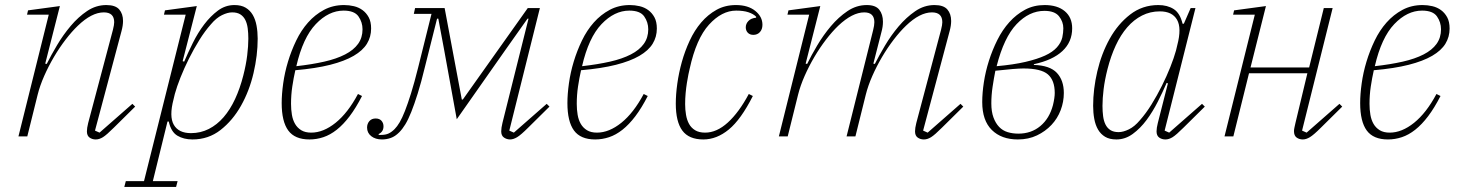

<svg xmlns="http://www.w3.org/2000/svg" viewBox="-20 -540 5786 760"><path d="M359 12Q345 12 334.5 4.5Q324 -3 324 -20Q324 -33 329 -53L427 -422Q432 -442 432 -452Q432 -491 391 -491Q343 -491 288 -438Q264 -415 239.5 -383Q215 -351 193.5 -314.5Q172 -278 155 -239.5Q138 -201 129 -165L88 0H53L173 -482H87L91 -499L217 -516L159 -288L165 -287Q182 -321 206 -361.5Q230 -402 260 -437.5Q290 -473 325 -496.5Q360 -520 401 -520Q437 -520 452 -502.5Q467 -485 467 -457Q467 -439 461 -417L356 -23L374 -15L504 -129L515 -118L431 -35Q402 -6 387.5 3Q373 12 359 12Z M478 177H550L715 -482H629L633 -499L759 -516L703 -298L709 -296Q724 -331 743.5 -370.5Q763 -410 788 -443Q813 -476 842.5 -498Q872 -520 908 -520Q935 -520 952.5 -509.5Q970 -499 980.5 -481Q991 -463 995.5 -438.5Q1000 -414 1000 -387Q1000 -321 983.5 -250.5Q967 -180 934 -121.5Q901 -63 853 -25.5Q805 12 742 12Q707 12 682 -3Q657 -18 648 -59H643L585 177H683L677 200H472ZM736 -13Q774 -13 806.5 -29.5Q839 -46 865 -76Q891 -106 910.5 -148Q930 -190 943 -241Q954 -284 958.5 -321Q963 -358 963 -387Q963 -409 960.5 -428Q958 -447 951 -461Q944 -475 931.5 -483Q919 -491 899 -491Q881 -491 858.5 -480Q836 -469 815 -444Q791 -417 769 -381.5Q747 -346 728 -308Q709 -270 694.5 -233.5Q680 -197 672 -168L667 -147Q649 -79 668 -46Q687 -13 736 -13Z M1205 12Q1147 12 1121 -23.5Q1095 -59 1095 -132Q1095 -167 1101 -210Q1107 -253 1120 -296Q1133 -339 1152.5 -379.5Q1172 -420 1199.5 -451Q1227 -482 1262.5 -501Q1298 -520 1342 -520Q1362 -520 1381 -515.5Q1400 -511 1415 -500Q1430 -489 1439.5 -471.5Q1449 -454 1449 -427Q1449 -394 1432.5 -367Q1416 -340 1380 -319Q1344 -298 1287 -283.5Q1230 -269 1149 -262Q1142 -231 1137 -197.5Q1132 -164 1132 -129Q1132 -106 1135.5 -85.5Q1139 -65 1148 -49.5Q1157 -34 1172.5 -24.5Q1188 -15 1212 -15Q1260 -15 1308.5 -54Q1357 -93 1397 -168L1413 -160Q1389 -113 1364 -80Q1339 -47 1313 -26.5Q1287 -6 1260 3Q1233 12 1205 12ZM1153 -278Q1215 -285 1263.5 -296Q1312 -307 1346 -324.5Q1380 -342 1397.5 -366.5Q1415 -391 1415 -424Q1415 -452 1399 -475Q1383 -498 1340 -498Q1281 -498 1230 -444.5Q1179 -391 1153 -278Z M1492 12Q1466 12 1449.5 -1Q1433 -14 1433 -35Q1433 -50 1442 -60.5Q1451 -71 1467 -71Q1482 -71 1490 -62Q1498 -53 1498 -40Q1498 -18 1478 -9L1480 -6H1489Q1506 -6 1518 -11.5Q1530 -17 1542 -29Q1552 -39 1562 -56Q1572 -73 1583 -101Q1594 -129 1607 -170.5Q1620 -212 1635 -272L1688 -485H1618L1623 -508H1740L1808 -146H1812L2069 -508H2117L1996 -23L2014 -15L2144 -129L2155 -118L2071 -35Q2042 -6 2027 3Q2012 12 1999 12Q1986 12 1975 4.5Q1964 -3 1964 -20Q1964 -34 1969 -54L2072 -466H2068L1981 -343L1788 -68L1738 -343L1715 -466H1710L1662 -275Q1647 -213 1633.5 -170Q1620 -127 1608 -97Q1596 -67 1584.5 -48Q1573 -29 1560 -16Q1544 0 1527 6Q1510 12 1492 12Z M2336 12Q2278 12 2252 -23.5Q2226 -59 2226 -132Q2226 -167 2232 -210Q2238 -253 2251 -296Q2264 -339 2283.5 -379.5Q2303 -420 2330.5 -451Q2358 -482 2393.5 -501Q2429 -520 2473 -520Q2493 -520 2512 -515.5Q2531 -511 2546 -500Q2561 -489 2570.5 -471.5Q2580 -454 2580 -427Q2580 -394 2563.5 -367Q2547 -340 2511 -319Q2475 -298 2418 -283.5Q2361 -269 2280 -262Q2273 -231 2268 -197.5Q2263 -164 2263 -129Q2263 -106 2266.5 -85.5Q2270 -65 2279 -49.5Q2288 -34 2303.5 -24.5Q2319 -15 2343 -15Q2391 -15 2439.5 -54Q2488 -93 2528 -168L2544 -160Q2520 -113 2495 -80Q2470 -47 2444 -26.5Q2418 -6 2391 3Q2364 12 2336 12ZM2284 -278Q2346 -285 2394.5 -296Q2443 -307 2477 -324.5Q2511 -342 2528.5 -366.5Q2546 -391 2546 -424Q2546 -452 2530 -475Q2514 -498 2471 -498Q2412 -498 2361 -444.5Q2310 -391 2284 -278Z M2764 12Q2707 12 2681 -23Q2655 -58 2655 -130Q2655 -166 2661 -209Q2667 -252 2679 -295Q2691 -338 2710 -379Q2729 -420 2755.5 -451Q2782 -482 2816 -501Q2850 -520 2893 -520Q2941 -520 2969.5 -497Q2998 -474 2998 -442Q2998 -424 2988 -413Q2978 -402 2962 -402Q2948 -402 2940 -410.5Q2932 -419 2932 -432Q2932 -446 2942.5 -457Q2953 -468 2973 -470V-474Q2962 -485 2942.5 -491.5Q2923 -498 2894 -498Q2837 -498 2786.5 -442.5Q2736 -387 2710 -268Q2708 -260 2705 -245.5Q2702 -231 2699 -212Q2696 -193 2694 -171.5Q2692 -150 2692 -128Q2692 -106 2695.5 -85.5Q2699 -65 2707.5 -49.5Q2716 -34 2731.5 -24.5Q2747 -15 2771 -15Q2817 -15 2861 -55Q2905 -95 2944 -168L2960 -160Q2913 -67 2865 -27.5Q2817 12 2764 12Z M3637 12Q3623 12 3612.5 4.5Q3602 -3 3602 -20Q3602 -33 3607 -53L3705 -422Q3710 -442 3710 -452Q3710 -491 3669 -491Q3621 -491 3566 -438Q3542 -415 3517.5 -383Q3493 -351 3471.5 -314.5Q3450 -278 3433 -239.5Q3416 -201 3407 -165L3366 0H3331L3436 -420Q3441 -440 3441 -452Q3441 -491 3401 -491Q3354 -491 3298 -438Q3274 -415 3249.5 -383Q3225 -351 3203.5 -314.5Q3182 -278 3165 -239.5Q3148 -201 3139 -165L3098 0H3063L3183 -482H3097L3101 -499L3227 -516L3169 -288L3175 -287Q3191 -320 3215 -360.5Q3239 -401 3269 -436.5Q3299 -472 3334.5 -496Q3370 -520 3411 -520Q3446 -520 3460.5 -501.5Q3475 -483 3475 -454Q3475 -434 3469 -413L3437 -288L3443 -287Q3459 -319 3483 -359.5Q3507 -400 3537 -435.5Q3567 -471 3602.5 -495.5Q3638 -520 3679 -520Q3715 -520 3730 -502.5Q3745 -485 3745 -457Q3745 -439 3739 -417L3634 -23L3652 -15L3782 -129L3793 -118L3709 -35Q3680 -6 3665.5 3Q3651 12 3637 12Z M4009 12Q3944 12 3906 -25.5Q3868 -63 3868 -136Q3868 -172 3874.5 -214.5Q3881 -257 3894.5 -299.5Q3908 -342 3928 -382Q3948 -422 3975.5 -452.5Q4003 -483 4037.5 -501.5Q4072 -520 4115 -520Q4166 -520 4195 -495.5Q4224 -471 4224 -428Q4224 -374 4185.5 -338Q4147 -302 4073 -286L4072 -283Q4136 -281 4163.5 -251.5Q4191 -222 4191 -172Q4191 -137 4178.5 -104Q4166 -71 4142 -45.5Q4118 -20 4084.5 -4Q4051 12 4009 12ZM4011 -11Q4062 -11 4098 -41Q4134 -71 4148 -124Q4155 -153 4155 -172Q4155 -222 4128 -245.5Q4101 -269 4031 -269Q4001 -269 3920 -260Q3914 -230 3909 -196.5Q3904 -163 3904 -131Q3904 -98 3912.5 -75Q3921 -52 3935 -37.5Q3949 -23 3968.5 -17Q3988 -11 4011 -11ZM4114 -497Q4054 -497 4004 -444.5Q3954 -392 3925 -278Q3992 -284 4039 -295Q4086 -306 4116.5 -320Q4147 -334 4163.5 -352.5Q4180 -371 4185 -392Q4189 -411 4189 -428Q4189 -454 4172 -475.5Q4155 -497 4114 -497Z M4399 12Q4372 12 4354.5 1.5Q4337 -9 4326.5 -27Q4316 -45 4311.5 -69.5Q4307 -94 4307 -121Q4307 -187 4323.5 -257.5Q4340 -328 4372.5 -386.5Q4405 -445 4453.5 -482.5Q4502 -520 4565 -520Q4601 -520 4626 -504Q4651 -488 4661 -446H4666L4693 -508H4712L4590 -23L4608 -15L4738 -129L4749 -118L4665 -35Q4636 -6 4621.5 3Q4607 12 4593 12Q4579 12 4568.5 4.5Q4558 -3 4558 -20Q4558 -33 4563 -53L4603 -210L4598 -212Q4583 -177 4563 -137.5Q4543 -98 4518.5 -65Q4494 -32 4464 -10Q4434 12 4399 12ZM4408 -17Q4426 -17 4448.5 -28Q4471 -39 4492 -64Q4516 -91 4538 -126.5Q4560 -162 4579 -200Q4598 -238 4612.5 -274.5Q4627 -311 4635 -340L4640 -361Q4658 -429 4639 -462Q4620 -495 4571 -495Q4533 -495 4500.5 -478.5Q4468 -462 4442 -432Q4416 -402 4396.5 -360Q4377 -318 4364 -267Q4353 -224 4348.5 -187Q4344 -150 4344 -121Q4344 -99 4346.5 -80Q4349 -61 4356 -47Q4363 -33 4375.5 -25Q4388 -17 4408 -17Z M5137 12Q5123 12 5112.5 4.5Q5102 -3 5102 -21Q5102 -27 5104 -36Q5106 -45 5108 -54L5155 -250H4924L4862 0H4827L4947 -482H4861L4865 -499L4991 -516L4930 -273H5162L5220 -508H5255L5134 -23L5152 -15L5282 -129L5293 -118L5209 -35Q5180 -6 5165 3Q5150 12 5137 12Z M5474 12Q5416 12 5390 -23.5Q5364 -59 5364 -132Q5364 -167 5370 -210Q5376 -253 5389 -296Q5402 -339 5421.5 -379.5Q5441 -420 5468.5 -451Q5496 -482 5531.5 -501Q5567 -520 5611 -520Q5631 -520 5650 -515.5Q5669 -511 5684 -500Q5699 -489 5708.5 -471.5Q5718 -454 5718 -427Q5718 -394 5701.5 -367Q5685 -340 5649 -319Q5613 -298 5556 -283.5Q5499 -269 5418 -262Q5411 -231 5406 -197.5Q5401 -164 5401 -129Q5401 -106 5404.5 -85.5Q5408 -65 5417 -49.5Q5426 -34 5441.5 -24.5Q5457 -15 5481 -15Q5529 -15 5577.5 -54Q5626 -93 5666 -168L5682 -160Q5658 -113 5633 -80Q5608 -47 5582 -26.5Q5556 -6 5529 3Q5502 12 5474 12ZM5422 -278Q5484 -285 5532.5 -296Q5581 -307 5615 -324.5Q5649 -342 5666.5 -366.5Q5684 -391 5684 -424Q5684 -452 5668 -475Q5652 -498 5609 -498Q5550 -498 5499 -444.5Q5448 -391 5422 -278Z"/></svg>

Font: IBM Plex Serif ExtLt
Style: Italic
Weight: 200
Italic angle: -14°
Designer: Mike Abbink, Paul van der Laan, Pieter van Rosmalen
Foundry: Bold Monday
Version: Version 3.001